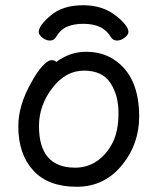

<svg xmlns="http://www.w3.org/2000/svg" viewBox="-20 -690 602 734"><path d="M267 -49Q314 -49 351 -74.5Q388 -100 410.5 -144.5Q433 -189 433 -258Q433 -326 402 -373Q371 -420 301 -420Q231 -420 180 -353.5Q129 -287 129 -208Q129 -49 267 -49ZM273 24Q164 24 107 -38.5Q50 -101 50 -207Q50 -289 101 -377Q121 -414 142 -437Q163 -460 177 -460Q190 -460 195 -453Q247 -492 309 -492Q371 -492 416 -462Q512 -399 512 -245Q512 -141 449 -62Q381 24 273 24ZM428 -535Q412 -535 404 -548Q375 -599 299 -599Q262 -599 236.5 -588Q211 -577 194 -548Q186 -535 171 -535Q156 -535 142 -546Q128 -557 128 -568Q128 -592 174 -631Q220 -670 298 -670Q375 -670 427 -627Q471 -591 471 -568Q471 -557 456.5 -546Q442 -535 428 -535Z"/></svg>

Font: LXGW WenKai Lite
Style: Bold
Weight: 700
Designer: LXGW / Fontworks Inc.
Foundry: LXGW / Fontworks Inc.
Version: Version 1.330;April 28, 2024